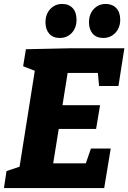

<svg xmlns="http://www.w3.org/2000/svg" viewBox="-26 -951 649 971"><path d="M475 -516 469 -582H316L290 -419H480L460 -299H271L243 -125H408L434 -200H534L501 0H-6L7 -86L73 -108L150 -593L91 -616L105 -702L333 -707H603L573 -516ZM204 -838Q204 -879 228 -905Q252 -931 289 -931Q322 -931 341.5 -910Q361 -889 361 -852Q361 -810 337 -784.5Q313 -759 276 -759Q242 -759 223 -780.5Q204 -802 204 -838ZM424 -838Q424 -879 448 -905Q472 -931 509 -931Q542 -931 562 -910Q582 -889 582 -852Q582 -811 557.5 -785Q533 -759 496 -759Q462 -759 443 -780.5Q424 -802 424 -838Z"/></svg>

Font: Bitter Pro ExtraBold
Style: Italic
Weight: 800
Italic angle: -9°
Designer: Sol Matas, and Bitter project Authors
Foundry: Sol Matas
Version: Version 1.010